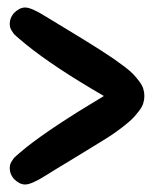

<svg xmlns="http://www.w3.org/2000/svg" viewBox="-20 -624 431 512"><path d="M50 -505Q49 -506 41 -512.5Q33 -519 31.5 -520.5Q30 -522 24 -527Q18 -532 16 -535Q14 -538 11 -542.5Q8 -547 7 -551.5Q6 -556 6 -561Q6 -576 17 -589Q32 -604 47 -604Q64 -604 102 -580Q125 -566 155.5 -547.5Q186 -529 204 -518Q222 -507 245.5 -492Q269 -477 282 -468Q295 -459 311 -447Q327 -435 335 -426.5Q343 -418 351 -407.5Q359 -397 362 -387.5Q365 -378 365 -368Q365 -358 362 -348.5Q359 -339 351 -328.5Q343 -318 335 -309.5Q327 -301 311 -288.5Q295 -276 282 -267Q269 -258 245 -243.5Q221 -229 203.5 -218Q186 -207 155 -188.5Q124 -170 102 -156Q64 -132 47 -132Q32 -132 17 -147Q6 -160 6 -175Q6 -180 7 -184.5Q8 -189 11 -193.5Q14 -198 16 -201Q18 -204 24 -209Q30 -214 31.5 -215.5Q33 -217 41 -223.5Q49 -230 50 -231Q118 -285 257 -368Q124 -445 50 -505Z"/></svg>

Font: Sniglet
Style: Regular
Weight: 400
Designer: Haley Fiege
Foundry: Haley Fiege, Pablo Impallari, Brenda Gallo
Version: Version 2.000